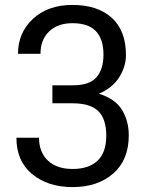

<svg xmlns="http://www.w3.org/2000/svg" viewBox="-20 -741 602 771"><path d="M190.4 -398.4H272Q339.4 -398.4 367.4 -430.7Q395.5 -462.9 395.5 -521.5Q395.5 -584.5 364.7 -616.2Q334 -647.9 271 -647.9Q211.9 -647.9 177.2 -614.7Q142.6 -581.5 142.6 -524.9H52.2Q52.2 -609.4 112.3 -665.3Q172.4 -721.2 271 -721.2Q371.6 -721.2 428.7 -669.7Q485.8 -618.2 485.8 -519.5Q485.8 -474.1 459 -431.2Q432.1 -388.2 377.4 -364.7Q443.4 -343.8 470.2 -299.3Q497.1 -254.9 497.1 -197.8Q497.1 -98.6 434.6 -44.2Q372.1 10.3 271.5 10.3Q172.9 10.3 109.4 -41.7Q45.9 -93.8 45.9 -188H136.7Q136.7 -129.9 172.4 -96.2Q208 -62.5 271.5 -62.5Q336.4 -62.5 371.6 -95.5Q406.7 -128.4 406.7 -195.8Q406.7 -263.7 374.5 -294.9Q342.3 -326.2 272 -326.2H190.4Z"/></svg>

Font: Roboto Web
Style: Regular
Weight: 400
Designer: Google
Version: Version 1.200310; 2013